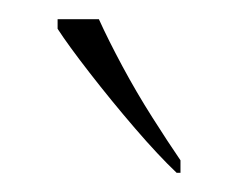

<svg xmlns="http://www.w3.org/2000/svg" viewBox="-20 -786 248 200"><path d="M164 -606Q145 -624 120.5 -652.5Q96 -681 73.5 -710Q51 -739 40 -756V-766H83Q93 -744 107.5 -717Q122 -690 138.5 -664Q155 -638 168 -619V-606Z"/></svg>

Font: Noto Serif Ethiopic SemiCondensed Thin
Style: Regular
Weight: 100
Width: 4
Designer: Monotype Design Team
Foundry: Monotype Imaging Inc.
Version: Version 2.102; ttfautohint (v1.8.4.7-5d5b)